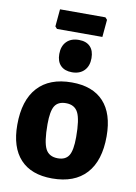

<svg xmlns="http://www.w3.org/2000/svg" viewBox="-92 -887 679 958"><g transform="rotate(10 247.5 -408.0)"><path d="M363 -827 373 -816 365 -728H135L125 -739L133 -827ZM253 -693Q290 -693 310 -672.5Q330 -652 330 -614Q330 -574 307.5 -551Q285 -528 246 -528Q209 -528 188.5 -548.5Q168 -569 168 -607Q168 -647 190.5 -670Q213 -693 253 -693ZM255 -478Q361 -478 416.5 -418Q472 -358 472 -243Q472 -119 412.5 -54Q353 11 240 11Q134 11 78.5 -49Q23 -109 23 -223Q23 -347 82.5 -412.5Q142 -478 255 -478ZM244 -371Q204 -371 187.5 -344.5Q171 -318 171 -252Q171 -162 188.5 -127.5Q206 -93 251 -93Q290 -93 306.5 -119.5Q323 -146 323 -213Q323 -302 305.5 -336.5Q288 -371 244 -371Z"/></g></svg>

Font: Alegreya Sans ExtraBold
Style: Regular
Weight: 800
Designer: Juan Pablo del Peral
Foundry: Huerta Tipografica
Version: Version 2.007